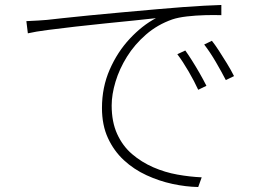

<svg xmlns="http://www.w3.org/2000/svg" viewBox="-20 -722 1040 772"><path d="M86 -637Q114 -638 134 -639.5Q154 -641 169 -642Q187 -644 232 -649Q277 -654 339 -660Q401 -666 472 -672.5Q543 -679 612 -685Q669 -690 715.5 -693.5Q762 -697 800.5 -699Q839 -701 870 -702V-661Q841 -662 804 -661Q767 -660 732 -656Q697 -652 673 -644Q613 -623 567 -583Q521 -543 490.5 -494Q460 -445 444.5 -393.5Q429 -342 429 -298Q429 -232 451 -183.5Q473 -135 511 -102.5Q549 -70 596 -49.5Q643 -29 693.5 -20Q744 -11 791 -9L777 30Q727 29 673.5 17.5Q620 6 569 -17.5Q518 -41 478 -78Q438 -115 414 -167Q390 -219 390 -288Q390 -371 421 -442Q452 -513 502 -566.5Q552 -620 607 -649Q572 -645 518.5 -639.5Q465 -634 404.5 -628Q344 -622 283.5 -615Q223 -608 172.5 -601.5Q122 -595 92 -588ZM725 -519Q736 -504 751.5 -479.5Q767 -455 782.5 -428Q798 -401 810 -377L777 -361Q762 -394 738.5 -434.5Q715 -475 693 -504ZM832 -558Q844 -543 860 -518.5Q876 -494 892.5 -467Q909 -440 921 -416L888 -400Q871 -433 848 -472.5Q825 -512 801 -543Z"/></svg>

Font: Noto Sans JP ExtraLight
Style: Regular
Weight: 250
Designer: Ryoko NISHIZUKA  (kana, bopomofo & ideographs); Paul D. Hunt (Latin, Greek & Cyrillic); Sandoll Communications , Soo-you
Foundry: Adobe
Version: Version 2.004-H2;hotconv 1.0.118;makeotfexe 2.5.65603